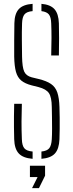

<svg xmlns="http://www.w3.org/2000/svg" viewBox="-20 -824 382 1001"><path d="M150 4Q100 0 77.8 -24Q55.5 -48 54 -98Q53 -133 52.8 -161.2Q52.5 -189.5 52.8 -218Q53 -246.5 54 -283H94Q92.5 -234.5 92.2 -190.8Q92 -147 94 -98Q95 -65 107 -50.8Q119 -36.5 150 -34ZM196 4V-34Q225.5 -37 236.8 -51.2Q248 -65.5 250 -98Q251.5 -122.5 251.5 -152.2Q251.5 -182 251 -211.8Q250.5 -241.5 250 -266Q249.5 -317 235.2 -338.2Q221 -359.5 181 -370L145 -379Q110.5 -388 91 -404Q71.5 -420 63.2 -449.5Q55 -479 54 -529Q53.5 -567.5 54 -612.5Q54.5 -657.5 55 -703Q56 -752.5 78 -776.5Q100 -800.5 150 -804V-766Q119.5 -763.5 107.8 -749.2Q96 -735 95 -702Q93.5 -656.5 94 -615.8Q94.5 -575 95 -529Q96 -473 106.2 -450.8Q116.5 -428.5 145 -421L182 -412Q223 -402 246 -386.2Q269 -370.5 278.8 -342Q288.5 -313.5 290 -266Q291 -239.5 291.2 -210.2Q291.5 -181 291.2 -152.2Q291 -123.5 290 -98Q288 -48 266.5 -24Q245 0 196 4ZM247 -535Q248.5 -587 248.5 -626.2Q248.5 -665.5 247 -702Q246 -734.5 235 -748.5Q224 -762.5 196 -766V-804Q243 -800 264.2 -776Q285.5 -752 287 -702Q288 -665.5 288 -624.8Q288 -584 287 -535ZM147 157 176 99H136V40H215V92L183 157Z"/></svg>

Font: Big Shoulders Stencil Text Thin Thin
Style: Regular
Weight: 250
Version: Version 2.001